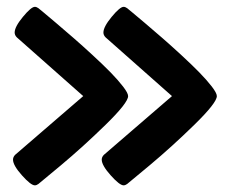

<svg xmlns="http://www.w3.org/2000/svg" viewBox="-20 -542 671 562"><path d="M355 -260.7Q355 -241.2 289.3 -177Q223.6 -112.8 158.2 -58.1L92.3 -3.4Q86.9 0.5 82 0.5Q70.3 0.5 44.2 -28.8Q18.1 -58.1 18.1 -74.7Q18.1 -82.5 24.4 -88.9L223.6 -260.7L29.3 -432.6Q22.9 -439 22.9 -446.8Q22.9 -463.4 47.1 -492.7Q71.3 -522 82 -522Q86.9 -522 92.3 -518.1Q97.7 -513.7 107.2 -505.9Q116.7 -498 144 -474.9Q171.4 -451.7 196 -430.2Q220.7 -408.7 251.2 -380.6Q281.7 -352.5 303.5 -330.3Q325.2 -308.1 340.1 -288.8Q355 -269.5 355 -260.7ZM614.7 -260.7Q614.7 -241.2 549.1 -177Q483.4 -112.8 418 -58.1L352.1 -3.4Q346.7 0.5 341.8 0.5Q330.1 0.5 304 -28.8Q277.8 -58.1 277.8 -74.7Q277.8 -82.5 284.2 -88.9L483.4 -260.7L289.1 -432.6Q282.7 -439 282.7 -446.8Q282.7 -463.4 306.9 -492.7Q331.1 -522 341.8 -522Q346.7 -522 352.1 -518.1Q357.4 -513.7 366.9 -505.9Q376.5 -498 403.8 -474.9Q431.2 -451.7 455.8 -430.2Q480.5 -408.7 511 -380.6Q541.5 -352.5 563.2 -330.3Q585 -308.1 599.9 -288.8Q614.7 -269.5 614.7 -260.7Z"/></svg>

Font: Coustard
Style: Regular
Weight: 400
Foundry: vernon adams
Version: Version 1.000